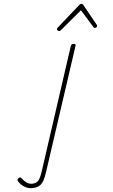

<svg xmlns="http://www.w3.org/2000/svg" viewBox="-420 -888 928 1572"><g transform="rotate(-5 44.0 -102.0)"><path d="M-221 632Q-254 632 -284 614Q-314 596 -332 566Q-337 560 -335.5 553.5Q-334 547 -326 541Q-318 534 -311.5 536Q-305 538 -300 545Q-284 568 -263.5 582Q-243 596 -219 596Q-186 596 -168 577Q-150 558 -132 503L195 -500Q198 -508 202.5 -511.5Q207 -515 217 -515Q227 -515 232 -511Q237 -507 234 -499L-96 508Q-110 553 -126 580.5Q-142 608 -165 620Q-188 632 -221 632ZM111 -630Q105 -630 99.5 -635Q94 -640 94 -645Q94 -649 95.5 -652Q97 -655 101 -659L293 -828Q298 -833 302 -834.5Q306 -836 310 -836Q314 -836 317.5 -834.5Q321 -833 325 -828L419 -659Q421 -656 422.5 -652.5Q424 -649 424 -646Q424 -639 418 -634.5Q412 -630 406 -630Q402 -630 398.5 -632Q395 -634 393 -638L303 -784L129 -639Q122 -633 118.5 -631.5Q115 -630 111 -630Z"/></g></svg>

Font: Playwrite CU Thin
Style: Regular
Weight: 250
Designer: Veronika Burian, José Scaglione
Foundry: TypeTogether
Version: Version 1.002